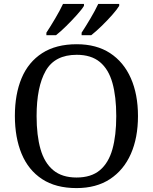

<svg xmlns="http://www.w3.org/2000/svg" viewBox="-20 -951 782 981"><path d="M371 10Q265 10 195 -36Q125 -82 90.5 -165Q56 -248 56 -359Q56 -470 90.5 -552Q125 -634 195.5 -679.5Q266 -725 372 -725Q473 -725 542.5 -679.5Q612 -634 648.5 -551.5Q685 -469 685 -358Q685 -247 648.5 -164.5Q612 -82 542 -36Q472 10 371 10ZM371 -44Q446 -44 490.5 -81.5Q535 -119 554.5 -189Q574 -259 574 -358Q574 -457 554.5 -527Q535 -597 490.5 -634Q446 -671 372 -671Q260 -671 213.5 -589Q167 -507 167 -358Q167 -259 187 -189Q207 -119 252 -81.5Q297 -44 371 -44ZM397 -784Q418 -816 442 -856.5Q466 -897 482 -931H589V-921Q579 -904 553.5 -875Q528 -846 498.5 -817.5Q469 -789 446 -771H397ZM217 -784Q238 -816 262 -856.5Q286 -897 302 -931H409V-921Q399 -904 373 -875Q347 -846 318 -817.5Q289 -789 266 -771H217Z"/></svg>

Font: Noto Serif Hebrew
Style: Regular
Weight: 400
Designer: Monotype Design Team
Foundry: Monotype Imaging Inc.
Version: Version 2.003